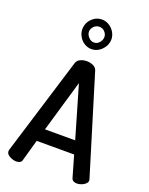

<svg xmlns="http://www.w3.org/2000/svg" viewBox="-182 -1104 925 1195"><g transform="rotate(20 280.5 -506.5)"><path d="M79 0Q65 0 49 -6Q33 -12 23 -21.5Q13 -31 13 -44Q13 -47 14 -53L213 -701Q219 -719 238.5 -728Q258 -737 280 -737Q303 -737 322.5 -728Q342 -719 348 -701L546 -53Q548 -47 548 -44Q548 -32 537.5 -22Q527 -12 511.5 -6Q496 0 481 0Q468 0 458.5 -5Q449 -10 445 -22L404 -164H156L116 -22Q113 -10 102.5 -5Q92 0 79 0ZM180 -249H380L280 -592ZM280 -817Q255 -817 233 -830.5Q211 -844 198 -867Q185 -890 185 -915Q185 -941 197.5 -963Q210 -985 232 -999Q254 -1013 281 -1013Q306 -1013 328 -999.5Q350 -986 363.5 -963.5Q377 -941 377 -916Q377 -890 363.5 -867.5Q350 -845 328 -831Q306 -817 280 -817ZM281 -861Q302 -861 316.5 -878Q331 -895 331 -915Q331 -934 316.5 -949.5Q302 -965 281 -965Q259 -965 244 -949Q229 -933 229 -915Q229 -896 244.5 -878.5Q260 -861 281 -861Z"/></g></svg>

Font: Dosis SemiBold
Style: Regular
Weight: 600
Designer: EdgarTolentino, PabloImpallari, IginoMarini
Foundry: EdgarTolentino, PabloImpallari, IginoMarini
Version: Version 3.001; ttfautohint (v1.8.2)